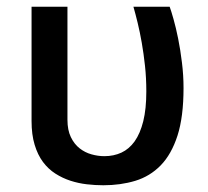

<svg xmlns="http://www.w3.org/2000/svg" viewBox="-20 -532 615 567"><path d="M73.2 -512.2H179.2V-178.2Q179.2 -147.9 189.2 -127.2Q199.2 -106.4 215.1 -94Q231 -81.5 250.2 -76.2Q269.5 -70.8 288.1 -70.8Q315.9 -70.8 338.6 -81.3Q361.3 -91.8 377.7 -114.7Q394 -137.7 403.1 -174.1Q412.1 -210.4 412.1 -262.2Q412.1 -301.3 408.2 -337.4Q404.3 -373.5 398.7 -405.5Q393.1 -437.5 386.5 -464.6Q379.9 -491.7 374 -512.2H481Q485.4 -500.5 492.4 -475.6Q499.5 -450.7 506.1 -418Q512.7 -385.3 517.3 -347.4Q522 -309.6 522 -272Q522 -187 504.2 -131.6Q486.3 -76.2 454.6 -43.7Q422.9 -11.2 379.4 2Q335.9 15.1 285.2 15.1Q261.2 15.1 236.3 12.2Q211.4 9.3 188 1.7Q164.6 -5.9 143.6 -19.3Q122.6 -32.7 106.9 -53.7Q91.3 -74.7 82.3 -104.5Q73.2 -134.3 73.2 -174.8Z"/></svg>

Font: Lorenzo Sans Medium
Style: Regular
Weight: 500
Foundry: Intel Corporation
Version: Version 1.00; ttfautohint (v1.5)